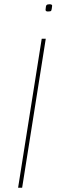

<svg xmlns="http://www.w3.org/2000/svg" viewBox="-20 -882 278 902"><path d="M213 -862Q225 -862 225 -855Q223 -835 220.5 -831.5Q218 -828 205 -828Q201 -828 197.5 -829.5Q194 -831 194 -836Q195 -855 199 -858.5Q203 -862 213 -862ZM65 0 176 -700H195L84 0Z"/></svg>

Font: Georama Extended Thin
Style: Italic
Weight: 100
Width: 7
Italic angle: -9°
Designer: Jean-Baptiste Levee
Foundry: Production Type
Version: Version 1.000